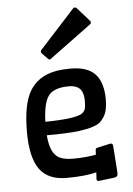

<svg xmlns="http://www.w3.org/2000/svg" viewBox="-61 -929 706 1018"><g transform="rotate(-5 292.0 -420.5)"><path d="M413.6 -2.9Q351.1 12.7 254.9 12.7Q156.7 12.7 112.3 -47.9Q65.9 -110.8 65.9 -247.6Q65.9 -391.1 105.5 -461.9Q150.4 -540 249 -557.1Q283.2 -563 325.2 -563Q415.5 -563 456.5 -518.6Q497.6 -474.1 497.6 -382.8Q497.6 -323.2 476.6 -291Q469.7 -280.8 458 -267.8Q446.3 -254.9 414.8 -244.9Q383.3 -234.9 342.8 -229.5Q279.8 -221.7 169.4 -221.7Q175.8 -139.2 210 -109.4Q235.8 -85.9 299.8 -85.9Q359.9 -85.9 419.4 -96.2L420.9 -121.6Q421.4 -127.4 423.6 -129.4Q425.8 -131.3 431.6 -132.8L502 -148.4Q512.7 -148.4 514.2 -139.2Q515.6 -130.9 517.1 -106.7Q518.6 -82.5 520 -64.9Q521.5 -47.4 522.5 -31.2L524.4 -3.9Q524.9 8.3 524.9 16.6Q524.9 31.2 503.4 33.7L422.4 43.5Q411.6 43.5 411.6 32.7ZM370.1 -446.8Q351.1 -470.2 308.1 -470.2Q225.1 -470.2 197.3 -428.2Q170.9 -389.2 168 -293.5Q338.4 -295.9 368.2 -322.8Q380.9 -334 383.5 -348.9Q386.2 -363.8 386.2 -384Q386.2 -404.3 382.6 -419.9Q378.9 -435.5 370.1 -446.8ZM451.7 -805.2Q454.1 -801.8 454.1 -796.9Q454.1 -792 450.2 -788.6L224.6 -622.6Q221.7 -620.6 218.8 -620.6Q215.8 -620.6 212.9 -623.5L180.2 -656.7Q176.3 -661.6 176.3 -665.8Q176.3 -669.9 178.7 -673.3L365.7 -878.4Q370.1 -883.8 376.2 -883.8Q382.3 -883.8 386.7 -878.4Z"/></g></svg>

Font: Wellfleet
Style: Regular
Weight: 400
Designer: Riccardo De Franceschi
Foundry: Riccardo De Franceschi
Version: Version 1.002